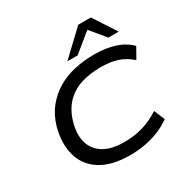

<svg xmlns="http://www.w3.org/2000/svg" viewBox="-207 -1127 1289 1318"><g transform="rotate(-30 437.0 -468.0)"><path d="M452 9Q308 9 221 -45.5Q134 -100 106.5 -196Q79 -292 111 -413Q135 -495 181 -551.5Q227 -608 288.5 -644.5Q350 -681 424.5 -697.5Q499 -714 580 -714Q672 -714 743 -691Q814 -668 861 -620L813 -535Q764 -579 708 -597.5Q652 -616 576 -616Q491 -616 420.5 -594Q350 -572 300.5 -521.5Q251 -471 226 -388Q200 -297 219.5 -230Q239 -163 300 -126Q361 -89 460 -89Q540 -89 608 -108.5Q676 -128 744 -172L779 -87Q736 -56 684.5 -34.5Q633 -13 574 -2Q515 9 452 9ZM399 -765 589 -945H689L806 -765H724L626 -884L480 -765Z"/></g></svg>

Font: Nunito Sans 7pt Expanded Medium
Style: Italic
Weight: 500
Width: 7
Italic angle: -9°
Designer: Vernon Adams
Foundry: Vernon Adams
Version: Version 3.101;gftools[0.9.27]